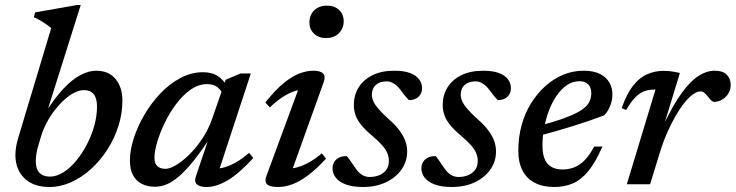

<svg xmlns="http://www.w3.org/2000/svg" viewBox="-20 -736 2939 767"><path d="M135 -161Q128.5 -141 125.8 -123.8Q123 -106.5 123 -92.5Q123 -61.5 137.5 -46Q152 -30.5 179.5 -30.5Q205.5 -30.5 232.5 -47.2Q259.5 -64 283.5 -92.8Q307.5 -121.5 326.5 -157.8Q345.5 -194 356.5 -233.2Q367.5 -272.5 367.5 -310.5Q367.5 -343 354.5 -359.5Q341.5 -376 315 -376Q297.5 -376 277.5 -366Q257.5 -356 237.5 -338Q217.5 -320 199.2 -296.5Q181 -273 166.5 -245.8Q152 -218.5 143.5 -189.5ZM184.5 -623.5Q175 -632 164.2 -639.5Q153.5 -647 141.5 -654Q129.5 -661 115 -667L120.5 -686.5L288 -716H302.5L162.5 -272L160 -283.5Q198 -344 233.2 -381.5Q268.5 -419 301.5 -436.2Q334.5 -453.5 364 -453.5Q415 -453.5 442 -420Q469 -386.5 469 -334.5Q469 -283 453.2 -233Q437.5 -183 409.2 -139Q381 -95 344 -61.2Q307 -27.5 264.2 -8.2Q221.5 11 177 11Q113.5 11 77.5 -24Q41.5 -59 41.5 -117Q41.5 -132 44.2 -148.5Q47 -165 52 -182.5Z M762.5 -31.5 818.5 -197.5H827Q786.5 -135 754 -94.5Q721.5 -54 694.8 -31.2Q668 -8.5 644.8 0.8Q621.5 10 599.5 10Q569.5 10 547 -1.2Q524.5 -12.5 511.8 -35.5Q499 -58.5 499 -95Q499 -135.5 514.2 -183.2Q529.5 -231 556.8 -277.5Q584 -324 620.5 -362.5Q657 -401 700.5 -424.2Q744 -447.5 791 -447.5Q825.5 -447.5 848.5 -433.2Q871.5 -419 888.5 -389.5L869.5 -360Q862.5 -377.5 847 -388.8Q831.5 -400 807.5 -400Q773.5 -400 742.2 -378.2Q711 -356.5 684.5 -321.5Q658 -286.5 638.5 -246.2Q619 -206 608 -168.8Q597 -131.5 597 -105Q597 -83 608.8 -72.2Q620.5 -61.5 640.5 -61.5Q658.5 -61.5 684.2 -77Q710 -92.5 737.5 -119.8Q765 -147 789 -183.5Q813 -220 827.5 -261.5L881.5 -417.5L941 -442.5H982L848.5 -36L834.5 -63Q853.5 -61 876.5 -67.5Q899.5 -74 924.5 -88.5Q949.5 -103 975 -125.5L992 -105Q933.5 -41 888.5 -15Q843.5 11 806 11Q777.5 11 766.2 0.2Q755 -10.5 762.5 -31.5Z M1045 -35 1178.5 -397 1197.5 -378Q1177.5 -379 1154.8 -371.2Q1132 -363.5 1107.8 -347.5Q1083.5 -331.5 1058 -307L1040 -326.5Q1079.5 -376.5 1113.2 -404Q1147 -431.5 1176.2 -442.5Q1205.5 -453.5 1231.5 -453.5Q1260 -453.5 1270.8 -442.2Q1281.5 -431 1273 -407.5L1140 -37L1124.5 -63Q1145 -61.5 1168 -67.8Q1191 -74 1215.8 -88Q1240.5 -102 1265.5 -123.5L1282.5 -102.5Q1243.5 -60 1209.8 -35Q1176 -10 1147 0.5Q1118 11 1091.5 11Q1058 11 1046.8 0.2Q1035.5 -10.5 1045 -35ZM1216 -646.5Q1216 -666 1224.5 -681Q1233 -696 1248.8 -704.8Q1264.5 -713.5 1286 -713.5Q1316.5 -713.5 1334.8 -696Q1353 -678.5 1353 -651Q1353 -632 1344.2 -616.8Q1335.5 -601.5 1320 -592.8Q1304.5 -584 1283 -584Q1252.5 -584 1234.2 -601.8Q1216 -619.5 1216 -646.5Z M1365 -112.5Q1371.5 -106 1378 -96Q1384.5 -86 1399 -65.5Q1413 -45 1427 -37Q1441 -29 1456.5 -29Q1478.5 -29 1496 -36.5Q1513.5 -44 1523.5 -58.2Q1533.5 -72.5 1533.5 -93Q1533.5 -108 1528 -122.5Q1522.5 -137 1508 -154Q1493.5 -171 1466 -194.5Q1438.5 -217.5 1422.5 -237.5Q1406.5 -257.5 1400 -277Q1393.5 -296.5 1393.5 -317Q1393.5 -355.5 1412.5 -386.5Q1431.5 -417.5 1467.8 -435.5Q1504 -453.5 1555 -453.5Q1594 -453.5 1618.2 -444.2Q1642.5 -435 1654.2 -419.2Q1666 -403.5 1666 -383.5Q1666 -369.5 1659.5 -358.8Q1653 -348 1641.2 -342Q1629.5 -336 1613.5 -336Q1608.5 -341.5 1601.2 -349.5Q1594 -357.5 1581 -375.5Q1568 -393 1553.8 -402Q1539.5 -411 1525.5 -411Q1497.5 -411 1481.5 -396.8Q1465.5 -382.5 1465.5 -357Q1465.5 -345.5 1471.2 -332Q1477 -318.5 1491.8 -301.2Q1506.5 -284 1534 -259Q1561.5 -235 1577.2 -213Q1593 -191 1599.8 -171Q1606.5 -151 1606.5 -131Q1606.5 -90.5 1583.5 -58.2Q1560.5 -26 1521 -7.5Q1481.5 11 1430 11Q1387.5 11 1360.5 0.5Q1333.5 -10 1321 -26.8Q1308.5 -43.5 1308.5 -63Q1308.5 -77.5 1315 -88.8Q1321.5 -100 1334.2 -106.2Q1347 -112.5 1365 -112.5Z M1720 -112.5Q1726.5 -106 1733 -96Q1739.5 -86 1754 -65.5Q1768 -45 1782 -37Q1796 -29 1811.5 -29Q1833.5 -29 1851 -36.5Q1868.5 -44 1878.5 -58.2Q1888.5 -72.5 1888.5 -93Q1888.5 -108 1883 -122.5Q1877.5 -137 1863 -154Q1848.5 -171 1821 -194.5Q1793.5 -217.5 1777.5 -237.5Q1761.5 -257.5 1755 -277Q1748.5 -296.5 1748.5 -317Q1748.5 -355.5 1767.5 -386.5Q1786.5 -417.5 1822.8 -435.5Q1859 -453.5 1910 -453.5Q1949 -453.5 1973.2 -444.2Q1997.5 -435 2009.2 -419.2Q2021 -403.5 2021 -383.5Q2021 -369.5 2014.5 -358.8Q2008 -348 1996.2 -342Q1984.5 -336 1968.5 -336Q1963.5 -341.5 1956.2 -349.5Q1949 -357.5 1936 -375.5Q1923 -393 1908.8 -402Q1894.5 -411 1880.5 -411Q1852.5 -411 1836.5 -396.8Q1820.5 -382.5 1820.5 -357Q1820.5 -345.5 1826.2 -332Q1832 -318.5 1846.8 -301.2Q1861.5 -284 1889 -259Q1916.5 -235 1932.2 -213Q1948 -191 1954.8 -171Q1961.5 -151 1961.5 -131Q1961.5 -90.5 1938.5 -58.2Q1915.5 -26 1876 -7.5Q1836.5 11 1785 11Q1742.5 11 1715.5 0.5Q1688.5 -10 1676 -26.8Q1663.5 -43.5 1663.5 -63Q1663.5 -77.5 1670 -88.8Q1676.5 -100 1689.2 -106.2Q1702 -112.5 1720 -112.5Z M2295 -411.5Q2267.5 -411.5 2244.8 -396Q2222 -380.5 2203.8 -354Q2185.5 -327.5 2173 -294.5Q2160.5 -261.5 2153.8 -226Q2147 -190.5 2147 -157Q2147 -103.5 2168 -81.2Q2189 -59 2226.5 -59Q2251.5 -59 2273.2 -67.2Q2295 -75.5 2314.8 -95.2Q2334.5 -115 2353.5 -150.5H2386.5Q2359.5 -88.5 2330.8 -53.2Q2302 -18 2268.8 -3.5Q2235.5 11 2193.5 11Q2148.5 11 2116.2 -5.8Q2084 -22.5 2067.2 -54.8Q2050.5 -87 2050.5 -134Q2050.5 -188 2063.8 -236.2Q2077 -284.5 2101.8 -324Q2126.5 -363.5 2159 -392.5Q2191.5 -421.5 2230.2 -437.5Q2269 -453.5 2311 -453.5Q2352 -453.5 2377.5 -440.2Q2403 -427 2414.8 -405.5Q2426.5 -384 2426.5 -358.5Q2426.5 -335.5 2417.5 -313Q2408.5 -290.5 2394 -275.5Q2362.5 -263.5 2329.8 -252.2Q2297 -241 2263.8 -230.8Q2230.5 -220.5 2197.2 -211Q2164 -201.5 2131.5 -193.5L2133 -233.5Q2186 -247 2223 -260Q2260 -273 2283.5 -285.2Q2307 -297.5 2319.8 -310Q2332.5 -322.5 2337.2 -335.8Q2342 -349 2342 -363.5Q2342 -378 2336.8 -388.8Q2331.5 -399.5 2321 -405.5Q2310.5 -411.5 2295 -411.5Z M2598.5 -378Q2597 -378 2595.2 -378Q2593.5 -378 2591.5 -378Q2571 -378 2553 -371.2Q2535 -364.5 2517.8 -347Q2500.5 -329.5 2481.5 -296.5L2463.5 -304Q2483.5 -361.5 2509.2 -394Q2535 -426.5 2566 -439.8Q2597 -453 2631 -453Q2643 -453 2653.5 -452Q2664 -451 2674.5 -449Q2685 -447 2696 -444.5L2635 -244.5L2635.5 -247Q2671.5 -321 2704.8 -366.5Q2738 -412 2770.5 -432.8Q2803 -453.5 2835.5 -453.5Q2868 -453.5 2883.5 -437.5Q2899 -421.5 2899 -397Q2899 -376.5 2889 -361.2Q2879 -346 2863.8 -337.5Q2848.5 -329 2832.5 -329Q2828 -329 2822.2 -334Q2816.5 -339 2809 -349Q2801 -359.5 2793.8 -365.2Q2786.5 -371 2778.5 -371Q2765 -371 2748.5 -359.2Q2732 -347.5 2714.2 -325.5Q2696.5 -303.5 2678.8 -272.8Q2661 -242 2644.5 -204.2Q2628 -166.5 2615 -123.5L2577 0H2484Z"/></svg>

Font: Newsreader 16pt 16pt Medium
Style: Italic
Weight: 500
Italic angle: -17°
Version: Version 1.003